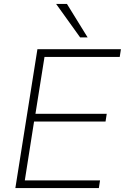

<svg xmlns="http://www.w3.org/2000/svg" viewBox="-20 -955 634 975"><path d="M58 0 170 -705H594L588 -666H206L160 -377H522L516 -338H153L106 -39H488L482 0ZM387 -765 265 -935H320L425 -765Z"/></svg>

Font: Nunito Sans 12pt ExtraLight 12pt ExtraLight
Style: Italic
Weight: 250
Italic angle: -9°
Version: Version 3.101;gftools[0.9.27]